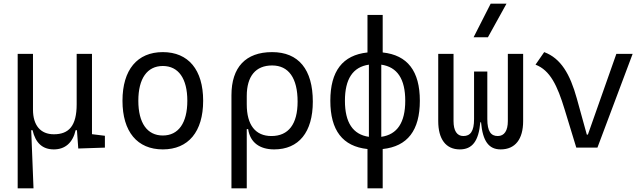

<svg xmlns="http://www.w3.org/2000/svg" viewBox="-20 -815 3556 1060"><path d="M277.3 9.8C339.4 9.8 381.8 -26.9 397.5 -96.2H404.8L412.1 4.9L559.1 0V-65.4L487.8 -74.2V-517.6H403.3V-239.3C403.3 -120.1 360.4 -73.7 277.3 -73.7C204.1 -73.7 162.1 -122.6 162.1 -210V-517.6H77.6V224.6H165L152.3 -96.2H159.7C176.3 -25.4 214.8 9.8 277.3 9.8Z M878.9 9.8C1020 9.8 1101.6 -87.9 1101.6 -258.8C1101.6 -429.7 1020 -527.3 878.9 -527.3C737.8 -527.3 656.2 -429.7 656.2 -258.8C656.2 -87.9 737.8 9.8 878.9 9.8ZM878.9 -66.9C792.5 -66.9 743.7 -136.2 743.7 -258.8C743.7 -381.3 792.5 -450.7 878.9 -450.7C965.3 -450.7 1014.2 -381.3 1014.2 -258.8C1014.2 -136.2 965.3 -66.9 878.9 -66.9Z M1493.7 9.8C1629.4 9.8 1707 -85 1707 -253.9C1707 -431.6 1628.4 -527.3 1482.4 -527.3C1336.4 -527.3 1257.8 -443.8 1257.8 -289.1V224.6H1342.3V-102.1H1350.1C1360.8 -27.8 1414.6 9.8 1493.7 9.8ZM1342.3 -238.8V-284.7C1342.3 -394.5 1391.6 -453.6 1482.4 -453.6C1573.7 -453.6 1623 -383.8 1623 -253.9C1623 -129.9 1572.8 -64 1478.5 -64C1390.6 -64 1342.3 -124.5 1342.3 -238.8Z M2008.8 224.6H2092.8V7.8C2230 -6.8 2297.9 -95.2 2297.9 -258.8C2297.9 -422.4 2230 -510.7 2092.8 -525.4V-732.4H2008.8V-525.4C1871.6 -510.7 1803.7 -422.4 1803.7 -258.8C1803.7 -95.2 1871.6 -6.8 2008.8 7.8ZM2016.6 -59.6C1928.2 -72.3 1884.3 -138.7 1884.3 -258.8C1884.3 -378.9 1928.2 -445.3 2016.6 -458ZM2085 -458C2173.3 -445.3 2217.3 -378.9 2217.3 -258.8C2217.3 -138.7 2173.3 -72.3 2085 -59.6Z M2744.1 9.8C2824.7 9.8 2868.2 -46.9 2868.2 -146.5V-517.6H2783.7V-146.5C2783.7 -93.8 2764.6 -64 2728 -64C2690.4 -64 2670.4 -89.8 2670.4 -157.7V-419.9H2597.2V-157.7C2597.2 -89.8 2576.7 -64 2538.1 -64C2502.4 -64 2483.9 -93.8 2483.9 -146.5V-517.6H2399.4V-146.5C2399.4 -46.9 2441.4 9.8 2518.6 9.8C2586.9 9.8 2622.6 -35.2 2631.8 -140.1H2635.7C2645 -35.2 2678.7 9.8 2744.1 9.8ZM2594.7 -609.4H2673.8L2776.4 -794.9H2689Z M3161.6 0H3278.3L3472.7 -517.6H3382.8L3225.6 -71.8H3219.7L3164.6 -271C3127 -406.7 3076.2 -493.2 2984.4 -527.3L2936.5 -458C3017.1 -427.2 3057.1 -342.8 3097.2 -210.9Z"/></svg>

Font: Cascadia Mono PL SemiLight
Style: Regular
Weight: 350
Monospace: yes
Designer: Aaron Bell
Foundry: Saja Typeworks
Version: Version 2404.023